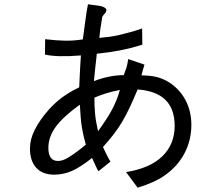

<svg xmlns="http://www.w3.org/2000/svg" viewBox="-20 -761 1040 897"><path d="M381 -85Q375 -106 370.5 -125.5Q366 -145 362.5 -166.5Q359 -188 357 -213.5Q355 -239 353 -272Q274 -215 240 -168Q206 -121 206 -70Q206 -9 251 -9Q261 -9 272.5 -12.5Q284 -16 299 -25Q314 -34 334 -48.5Q354 -63 381 -85ZM421 -305Q421 -267 424 -231.5Q427 -196 438 -148Q459 -177 475.5 -202Q492 -227 504 -250Q516 -273 525 -295.5Q534 -318 540 -341Q496 -332 468 -322.5Q440 -313 421 -305ZM579 -485 655 -459Q650 -442 647.5 -434Q645 -426 641 -409Q685 -408 713 -401Q741 -394 769 -377Q819 -345 846.5 -293.5Q874 -242 874 -177Q874 -106 842 -45Q810 16 750 58Q736 68 722.5 75.5Q709 83 694.5 89.5Q680 96 662.5 102.5Q645 109 623 116L569 43Q681 25 738.5 -31Q796 -87 796 -173Q796 -331 623 -343Q603 -295 585.5 -258Q568 -221 549.5 -190Q531 -159 509.5 -131.5Q488 -104 461 -74Q469 -58 477.5 -40Q486 -22 496 -6L440 39Q432 26 424 7.5Q416 -11 410 -23Q356 20 316 37.5Q276 55 233 55Q179 55 149.5 23Q120 -9 120 -68Q120 -110 142.5 -155Q165 -200 209 -250Q224 -266 239 -280Q254 -294 270.5 -306Q287 -318 306 -329.5Q325 -341 350 -353Q351 -370 351.5 -385Q352 -400 353 -417Q354 -434 355 -454.5Q356 -475 358 -502Q248 -493 190 -506L191 -578Q239 -572 281 -571Q323 -570 367 -577Q373 -618 378.5 -662.5Q384 -707 391 -741L436 -735Q455 -733 466 -727Q477 -721 477 -714Q476 -704 469 -697Q462 -690 458 -683Q452 -648 449 -627Q446 -606 444 -584Q468 -586 490.5 -589Q513 -592 536.5 -597.5Q560 -603 586 -610Q612 -617 644 -628L645 -552Q589 -535 540 -525.5Q491 -516 432 -510Q432 -503 430 -487.5Q428 -472 426 -453Q424 -434 422 -415Q420 -396 419 -382Q452 -395 488 -402.5Q524 -410 558 -410Q566 -430 570.5 -444Q575 -458 579 -485Z"/></svg>

Font: D2Coding
Style: Regular
Weight: 400
Monospace: yes
Designer: Yong-Rak Park; Jeong-Hwan Yoon; Sang-Min Lee;
Foundry: NHN Corporation
Version: Version 1.3.2; Build 20180524